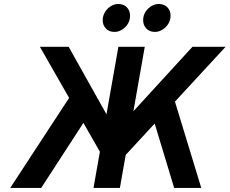

<svg xmlns="http://www.w3.org/2000/svg" viewBox="-20 -932 1139 952"><path d="M540.2 -95.6 563.2 -295 934.2 -700H1098.6ZM30.6 0 355.8 -497.2 435.2 -386.8 184.2 0ZM523.4 -95.6 177.8 -700H320.4L547.4 -295ZM443.6 0 567 -700H697.8L574.4 0ZM843.6 0 726.6 -386.8 826.4 -497.2 978 0ZM748 -773.8Q721.3 -773.8 705.5 -790.6Q689.8 -807.5 689.8 -831.4Q689.8 -864.7 713.6 -888.5Q737.5 -912.2 767.4 -912.2Q794.1 -912.2 810 -895.6Q825.8 -879 825.8 -854.6Q825.8 -832.2 814.5 -814Q803.2 -795.7 785.3 -784.8Q767.4 -773.8 748 -773.8ZM547 -773.8Q520.9 -773.8 505.1 -790.6Q489.2 -807.5 489.2 -831.4Q489.2 -853.8 500.5 -872Q511.8 -890.3 529.4 -901.2Q547 -912.2 565.8 -912.2Q593.5 -912.2 609.1 -895.6Q624.8 -879 624.8 -854.6Q624.8 -821 600.9 -797.4Q577 -773.8 547 -773.8Z"/></svg>

Font: Overpass
Style: Italic
Weight: 400
Italic angle: -10°
Designer: Delve Withrington, Dave Bailey, Thomas Jockin
Foundry: Delve Fonts LLC
Version: Version 4.000